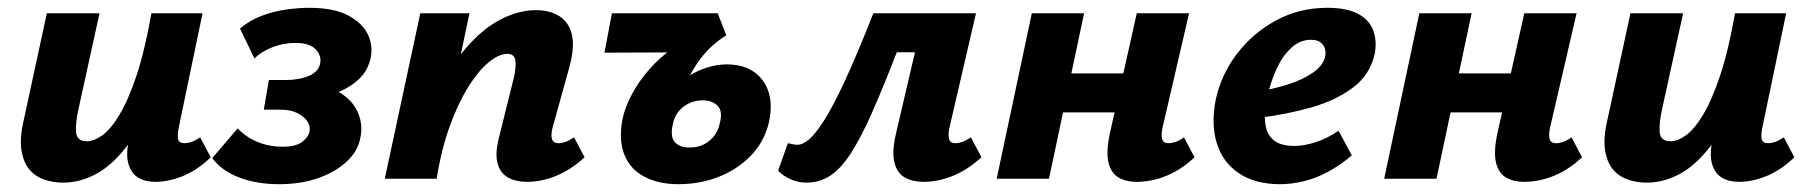

<svg xmlns="http://www.w3.org/2000/svg" viewBox="-20 -458 4638 492"><path d="M142 10Q116 10 93 2Q70 -6 55 -24Q40 -42 35 -73Q30 -104 41 -151L100 -424H235L181 -178Q173 -142 175 -119Q177 -96 203 -96Q221 -96 242.5 -111.5Q264 -127 286.5 -164.5Q309 -202 330 -265Q351 -328 368 -424H431Q407 -299 374.5 -215Q342 -131 304 -82Q266 -33 225 -11.5Q184 10 142 10ZM378 8Q352 8 334 -3Q316 -14 309 -38.5Q302 -63 311 -103L377 -424H499L438 -131Q434 -111 436.5 -101Q439 -91 453 -91Q461 -91 470 -94Q479 -97 493 -106L520 -55Q486 -22 449 -7Q412 8 378 8Z M695 14Q637 14 592 -3.5Q547 -21 524 -53L589 -129Q611 -106 640.5 -94Q670 -82 704 -82Q737 -82 753 -93.5Q769 -105 773 -120Q776 -134 768 -146.5Q760 -159 742.5 -168Q725 -177 699 -177H656L669 -253H713Q747 -253 772.5 -264Q798 -275 801 -299Q803 -317 788 -332.5Q773 -348 736 -348Q708 -348 679.5 -337.5Q651 -327 632 -308L595 -385Q620 -406 650.5 -417.5Q681 -429 713 -433.5Q745 -438 772 -438Q836 -438 873 -418Q910 -398 923.5 -368Q937 -338 929 -306Q921 -273 894.5 -250.5Q868 -228 830 -216Q792 -204 749 -204L755 -243Q813 -243 848 -222.5Q883 -202 897 -170Q911 -138 903 -103Q897 -71 869 -44.5Q841 -18 796.5 -2Q752 14 695 14Z M1330 8Q1303 8 1283 -2.5Q1263 -13 1255.5 -37.5Q1248 -62 1258 -103L1297 -260Q1303 -287 1300.5 -303.5Q1298 -320 1280 -320Q1259 -320 1233 -299Q1207 -278 1181 -237Q1155 -196 1133 -136Q1111 -76 1099 0H1031Q1056 -117 1092.5 -199.5Q1129 -282 1172.5 -333Q1216 -384 1262.5 -408Q1309 -432 1353 -432Q1389 -432 1413.5 -416.5Q1438 -401 1445.5 -369Q1453 -337 1439 -286L1396 -131Q1391 -112 1394.5 -101.5Q1398 -91 1412 -91Q1419 -91 1428 -94Q1437 -97 1451 -106L1478 -55Q1443 -23 1405.5 -7.5Q1368 8 1330 8ZM966 0 1057 -424H1183L1094 0Z M1718 14Q1668 14 1631.5 -5Q1595 -24 1580 -61.5Q1565 -99 1575 -152Q1582 -185 1600 -218Q1618 -251 1644 -280.5Q1670 -310 1701.5 -332.5Q1733 -355 1766 -368H1842Q1804 -345 1777 -310Q1750 -275 1732.5 -231.5Q1715 -188 1704 -139Q1697 -107 1709.5 -93.5Q1722 -80 1747 -80Q1767 -80 1782.5 -87.5Q1798 -95 1809 -108.5Q1820 -122 1824 -140Q1833 -174 1818.5 -187.5Q1804 -201 1781 -201Q1769 -201 1757 -197.5Q1745 -194 1734 -186.5Q1723 -179 1715 -167Q1707 -155 1704 -139L1663 -166Q1677 -197 1697 -221Q1717 -245 1741.5 -261Q1766 -277 1792 -285Q1818 -293 1842 -293Q1885 -293 1912.5 -273.5Q1940 -254 1950 -220.5Q1960 -187 1950 -143Q1938 -94 1904 -59Q1870 -24 1822 -5Q1774 14 1718 14ZM1529 -323 1548 -424H1819L1841 -368L1764 -324Z M2046 10Q2024 10 2004 0.5Q1984 -9 1974 -21L1999 -91Q2008 -89 2013.5 -88Q2019 -87 2023 -87Q2037 -87 2053.5 -101Q2070 -115 2093 -151.5Q2116 -188 2146.5 -254Q2177 -320 2218 -424H2400L2382 -324H2278Q2242 -231 2213.5 -167Q2185 -103 2159.5 -64Q2134 -25 2107 -7.5Q2080 10 2046 10ZM2346 8Q2319 8 2299 -3Q2279 -14 2272 -41.5Q2265 -69 2276 -116L2348 -424H2481L2413 -131Q2409 -112 2412 -101.5Q2415 -91 2428 -91Q2436 -91 2445 -94Q2454 -97 2468 -106L2495 -55Q2460 -23 2422 -7.5Q2384 8 2346 8Z M2892 8Q2866 8 2846.5 -3Q2827 -14 2820.5 -41.5Q2814 -69 2824 -116L2893 -424H3027L2959 -131Q2955 -112 2958 -101.5Q2961 -91 2975 -91Q2982 -91 2991.5 -94Q3001 -97 3014 -106L3041 -55Q3007 -23 2969 -7.5Q2931 8 2892 8ZM2534 0 2624 -424H2758L2668 0ZM2635 -170 2656 -270H2923L2901 -170Z M3260 14Q3197 14 3155.5 -13.5Q3114 -41 3098.5 -89.5Q3083 -138 3095 -201Q3109 -267 3150 -320.5Q3191 -374 3250.5 -406Q3310 -438 3381 -438Q3433 -438 3462 -421.5Q3491 -405 3500 -377Q3509 -349 3502 -317Q3490 -266 3447 -233.5Q3404 -201 3341 -183Q3278 -165 3206 -156L3201 -223Q3244 -230 3281.5 -242Q3319 -254 3344.5 -272Q3370 -290 3375 -311Q3378 -321 3375.5 -331.5Q3373 -342 3364.5 -349Q3356 -356 3339 -356Q3311 -356 3288.5 -335Q3266 -314 3251 -281Q3236 -248 3227 -209Q3219 -172 3222 -143.5Q3225 -115 3243 -99.5Q3261 -84 3297 -84Q3321 -84 3351 -93.5Q3381 -103 3410 -123L3444 -60Q3415 -35 3383.5 -18Q3352 -1 3320.5 6.5Q3289 14 3260 14Z M3885 8Q3859 8 3839.5 -3Q3820 -14 3813.5 -41.5Q3807 -69 3817 -116L3886 -424H4020L3952 -131Q3948 -112 3951 -101.5Q3954 -91 3968 -91Q3975 -91 3984.5 -94Q3994 -97 4007 -106L4034 -55Q4000 -23 3962 -7.5Q3924 8 3885 8ZM3527 0 3617 -424H3751L3661 0ZM3628 -170 3649 -270H3916L3894 -170Z M4200 10Q4174 10 4151 2Q4128 -6 4113 -24Q4098 -42 4093 -73Q4088 -104 4099 -151L4158 -424H4293L4239 -178Q4231 -142 4233 -119Q4235 -96 4261 -96Q4279 -96 4300.5 -111.5Q4322 -127 4344.5 -164.5Q4367 -202 4388 -265Q4409 -328 4426 -424H4489Q4465 -299 4432.5 -215Q4400 -131 4362 -82Q4324 -33 4283 -11.5Q4242 10 4200 10ZM4436 8Q4410 8 4392 -3Q4374 -14 4367 -38.5Q4360 -63 4369 -103L4435 -424H4557L4496 -131Q4492 -111 4494.5 -101Q4497 -91 4511 -91Q4519 -91 4528 -94Q4537 -97 4551 -106L4578 -55Q4544 -22 4507 -7Q4470 8 4436 8Z"/></svg>

Font: Ysabeau ExtraBold
Style: Italic
Weight: 800
Italic angle: -12°
Designer: Christian Thalmann (Catharsis Fonts)
Version: Version 2.002